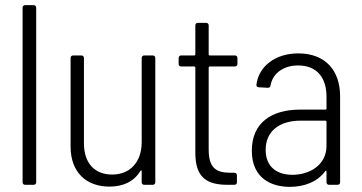

<svg xmlns="http://www.w3.org/2000/svg" viewBox="-20 -720 1409 748"><path d="M78 0H111C117 0 121 -4 121 -10V-690C121 -696 117 -700 111 -700H78C72 -700 68 -696 68 -690V-10C68 -4 72 0 78 0Z M532 -494V-166C532 -89 487 -40 417 -40C349 -40 307 -84 307 -162V-494C307 -500 303 -504 297 -504H265C259 -504 255 -500 255 -494V-149C255 -46 319 7 406 7C461 7 502 -13 527 -54C529 -57 532 -57 532 -53V-10C532 -4 536 0 542 0H575C581 0 585 -4 585 -10V-494C585 -500 581 -504 575 -504H542C536 -504 532 -500 532 -494Z M905 -471V-494C905 -500 901 -504 895 -504H797C795 -504 793 -506 793 -508V-621C793 -627 789 -631 783 -631H751C745 -631 741 -627 741 -621V-508C741 -506 739 -504 737 -504H686C680 -504 676 -500 676 -494V-471C676 -465 680 -461 686 -461H737C739 -461 741 -459 741 -457V-124C741 -22 793 0 868 0H893C899 0 903 -4 903 -10V-37C903 -43 899 -47 893 -47H877C821 -47 793 -67 793 -137V-457C793 -459 795 -461 797 -461H895C901 -461 905 -465 905 -471Z M1142 -512C1054 -512 988 -463 979 -390C978 -384 982 -380 988 -380L1023 -378C1029 -378 1033 -380 1034 -387C1042 -434 1084 -465 1141 -465C1217 -465 1252 -415 1252 -343V-297C1252 -295 1250 -293 1248 -293H1149C1037 -293 961 -241 961 -133C961 -24 1039 8 1109 8C1166 8 1217 -12 1247 -53C1250 -56 1252 -55 1252 -52V-10C1252 -4 1256 0 1262 0H1295C1301 0 1305 -4 1305 -10V-345C1305 -445 1248 -512 1142 -512ZM1119 -39C1061 -39 1015 -68 1015 -136C1015 -211 1071 -250 1152 -250H1248C1250 -250 1252 -248 1252 -246V-152C1252 -76 1185 -39 1119 -39Z"/></svg>

Font: Barlow Semi Condensed Light
Style: Regular
Weight: 300
Width: 4
Designer: Jeremy Tribby
Foundry: Tribby Type
Version: Version 1.422;hotconv 1.0.109;makeotfexe 2.5.65596